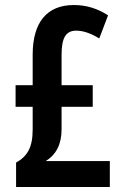

<svg xmlns="http://www.w3.org/2000/svg" viewBox="-20 -744 494 764"><path d="M274 -724C168 -724 110 -657 110 -526V-405H42V-319H110V-228C110 -158 89 -122 44 -97V0H417V-103H162C204 -129 225 -171 225 -229V-319H349V-405H225V-526C225 -593 242 -622 283 -622C311 -622 340 -612 375 -591L410 -683C368 -710 324 -724 274 -724Z"/></svg>

Font: Noto Sans Georgian ExtraCondensed SemiBold
Style: Regular
Weight: 600
Width: 2
Designer: Monotype Design Team, Akaki Razmadze
Foundry: Google LLC
Version: Version 2.005